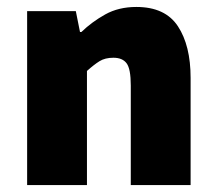

<svg xmlns="http://www.w3.org/2000/svg" viewBox="-20 -532 622 552"><path d="M58 0V-500H198L210 -440H214Q244 -469 282.5 -490.5Q321 -512 372 -512Q455 -512 491.5 -456.5Q528 -401 528 -308V0H356V-286Q356 -334 344 -350Q332 -366 306 -366Q282 -366 266 -356Q250 -346 230 -328V0Z"/></svg>

Font: Assistant ExtraLight ExtraBold
Style: Regular
Weight: 800
Version: Version 3.000